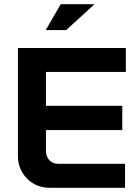

<svg xmlns="http://www.w3.org/2000/svg" viewBox="-20 -900 650 920"><path d="M65.9 -669.9H583V-555.2H200.2V-393.1H565.9V-276.9H200.2V-178.2Q200.2 -150.4 216.3 -132.8Q232.4 -115.2 258.8 -115.2H579.1V0H221.2Q152.3 0 109.1 -44.7Q65.9 -89.4 65.9 -152.8ZM199.2 -755.9 271 -879.9H433.1L296.9 -755.9Z"/></svg>

Font: LT Wave Text Bold
Style: Regular
Weight: 700
Designer: Daniel Lyons
Version: Version 2.5 (Glyphs App)